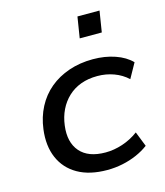

<svg xmlns="http://www.w3.org/2000/svg" viewBox="-108 -790 758 882"><g transform="rotate(-15 271.0 -349.5)"><path d="M294 9Q210 9 154 -23Q98 -55 73 -113Q48 -171 58 -248Q65 -304 89.5 -351Q114 -398 153.5 -431Q193 -464 245.5 -482Q298 -500 360 -500Q417 -500 465 -483.5Q513 -467 542 -437L503 -367Q475 -393 438 -406.5Q401 -420 360 -420Q316 -420 281 -407Q246 -394 220 -369.5Q194 -345 178 -312Q162 -279 157 -239Q147 -161 186 -116Q225 -71 307 -71Q347 -71 388 -84.5Q429 -98 464 -124L492 -53Q467 -34 435 -20Q403 -6 367 1.5Q331 9 294 9ZM327 -608 343 -708H448L432 -608Z"/></g></svg>

Font: Nunito Sans 10pt SemiExpanded Medium
Style: Italic
Weight: 500
Width: 6
Italic angle: -9°
Designer: Vernon Adams
Foundry: Vernon Adams
Version: Version 3.101;gftools[0.9.27]